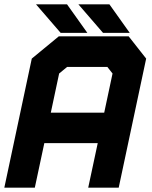

<svg xmlns="http://www.w3.org/2000/svg" viewBox="-37 -868 701 888"><path d="M-17 0 110 -597 235 -700H558L639 -597L512 0H371L415 -206H168L124 0ZM68.5 -71H68L111.5 -274.5H502.5L459 -71H458.5L564 -567.5L515 -629.5H250L174 -567.5ZM198 -347H445L483.5 -528L459.5 -558.5H273.5L236.5 -528ZM111.5 -274 173.5 -567.5 250 -630H515L564.5 -567.5L502.5 -274ZM563 -716H439.5L325.5 -848H469ZM475 -750 428.5 -813H429L475.5 -750ZM367 -716H243.5L129.5 -848H273ZM279 -750 232.5 -813H233L279.5 -750Z"/></svg>

Font: Tourney Thin Black
Style: Italic
Weight: 900
Italic angle: -12°
Version: Version 1.015